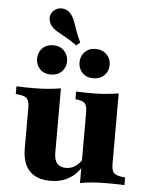

<svg xmlns="http://www.w3.org/2000/svg" viewBox="-56 -850 697 905"><g transform="rotate(5 292.5 -397.0)"><path d="M282.3 -636.3Q251.6 -658.1 228.6 -670.6Q205.6 -683.1 189.1 -692.7Q172.6 -702.4 161.3 -715.3Q146 -733.9 146.4 -755.2Q146.8 -776.6 162.9 -790.3Q180.6 -805.6 203.6 -803.6Q226.6 -801.6 241.9 -783.1Q253.2 -771 260.5 -752.4Q267.7 -733.9 276.2 -708.5Q284.7 -683.1 300 -650.8ZM228.2 -419.4V-209.7H83.1V-322.6Q83.1 -354 73.4 -365.7Q63.7 -377.4 34.7 -381.5L18.5 -383.1V-419.4Q39.5 -418.5 56.9 -418.1Q74.2 -417.7 97.6 -417.7Q137.1 -417.7 168.5 -420.6Q200 -423.4 228.2 -428.2ZM228.2 -209.7V-124.2Q228.2 -90.3 241.9 -73.4Q255.6 -56.5 284.7 -56.5Q314.5 -56.5 338.3 -77.4Q362.1 -98.4 381.5 -145.2L391.9 -133.9Q363.7 -55.6 320.6 -22.6Q277.4 10.5 217.7 10.5Q150.8 10.5 116.9 -25.4Q83.1 -61.3 83.1 -131.5V-209.7ZM356.5 0V-209.7H501.6V-96.8Q501.6 -65.3 510.9 -53.6Q520.2 -41.9 550 -37.9L566.1 -36.3V0Q545.2 -0.8 527.8 -1.2Q510.5 -1.6 486.3 -1.6Q447.6 -1.6 416.1 0.8Q384.7 3.2 356.5 8.9ZM501.6 -419.4V-209.7H356.5V-322.6Q356.5 -354 347.6 -366.1Q338.7 -378.2 312.9 -381.5L300.8 -383.1V-419.4Q321 -418.5 337.9 -418.1Q354.8 -417.7 375.8 -417.7Q412.1 -417.7 442.7 -420.6Q473.4 -423.4 501.6 -428.2ZM375.8 -488.7Q343.5 -488.7 324.2 -508.5Q304.8 -528.2 304.8 -558.1Q304.8 -587.1 324.2 -607.3Q343.5 -627.4 375.8 -627.4Q407.3 -627.4 427.4 -607.3Q447.6 -587.1 447.6 -558.1Q447.6 -528.2 427.4 -508.5Q407.3 -488.7 375.8 -488.7ZM175 -488.7Q142.7 -488.7 123.4 -508.5Q104 -528.2 104 -558.1Q104 -587.1 123.4 -607.3Q142.7 -627.4 175 -627.4Q206.5 -627.4 226.2 -607.3Q246 -587.1 246 -558.1Q246 -528.2 226.2 -508.5Q206.5 -488.7 175 -488.7Z"/></g></svg>

Font: Playfair 9pt Black
Style: Regular
Weight: 900
Designer: Claus Eggers Sørensen
Foundry: Claus Eggers Sørensen
Version: Version 2.203